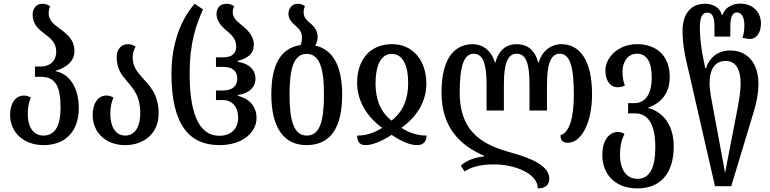

<svg xmlns="http://www.w3.org/2000/svg" viewBox="-20 -793 4273 1065"><path d="M222 12C347 12 417 -70 417 -192C417 -317 358 -385 288 -398V-400C358 -421 393 -460 393 -510C393 -577 344 -611 302 -641C273 -662 250 -685 250 -719C250 -732 252 -744 258 -757C248 -766 236 -772 215 -772C177 -772 161 -741 161 -712C161 -660 192 -632 227 -606C262 -580 292 -555 292 -507C292 -461 264 -424 204 -424H174V-367H206C285 -367 316 -319 316 -194C316 -96 285 -41 221 -41C164 -41 134 -91 134 -160C134 -198 140 -226 151 -252C137 -260 125 -263 113 -263C65 -263 36 -219 36 -155C36 -60 110 12 222 12Z M674 12C778 12 860 -52 860 -164C860 -270 809 -319 768 -364C740 -395 716 -425 716 -474C716 -496 723 -520 732 -533C722 -542 710 -548 689 -548C651 -548 627 -517 627 -478C627 -409 657 -374 688 -338C723 -298 758 -256 758 -166C758 -89 728 -41 674 -41C621 -41 592 -91 592 -160C592 -198 598 -226 609 -252C595 -260 583 -263 571 -263C523 -263 494 -219 494 -155C494 -60 565 12 674 12Z M1197 12C1328 12 1403 -61 1403 -138C1403 -205 1361 -246 1299 -262V-266C1360 -274 1397 -308 1397 -357C1397 -406 1360 -442 1299 -450V-455C1355 -471 1388 -493 1388 -547C1388 -597 1347 -633 1314 -659C1289 -679 1271 -698 1271 -726C1271 -737 1273 -746 1279 -757C1269 -766 1257 -772 1236 -772C1197 -772 1181 -744 1181 -716C1181 -678 1206 -649 1232 -627C1262 -603 1290 -578 1290 -535C1290 -497 1268 -475 1217 -475H1178V-422H1218C1269 -422 1296 -400 1296 -357C1296 -316 1269 -291 1217 -291H1178V-238H1217C1268 -238 1301 -199 1301 -141C1301 -79 1262 -40 1197 -40C1071 -40 1032 -191 1032 -384C1032 -559 1069 -657 1106 -741L1060 -772C998 -704 931 -573 931 -385C931 -95 1034 12 1197 12Z M1728 -540C1736 -554 1742 -570 1742 -587C1742 -628 1717 -652 1693 -671C1676 -685 1664 -701 1664 -725C1664 -735 1666 -746 1671 -759C1661 -767 1648 -772 1630 -772C1604 -772 1580 -750 1580 -717C1580 -686 1600 -667 1623 -647C1641 -632 1655 -613 1655 -584C1655 -568 1652 -554 1647 -543C1540 -527 1485 -439 1485 -269C1485 -79 1559 12 1680 12C1810 12 1878 -79 1878 -269C1878 -432 1822 -521 1728 -540ZM1682 -41C1612 -41 1586 -118 1586 -269C1586 -417 1611 -494 1681 -494C1752 -494 1777 -417 1777 -269C1777 -118 1753 -41 1682 -41Z M2008 12C2044 12 2096 -8 2152 -45C2208 -8 2255 12 2293 12C2336 12 2346 -17 2346 -41C2296 -41 2252 -55 2206 -84C2294 -145 2345 -233 2345 -328C2345 -458 2270 -548 2155 -548C2029 -548 1959 -458 1961 -328C1963 -232 2015 -145 2100 -84C2054 -55 2011 -41 1961 -41C1961 -11 1972 12 2008 12ZM2152 -124C2082 -179 2064 -252 2063 -330C2063 -420 2088 -494 2153 -494C2219 -494 2245 -420 2244 -330C2243 -248 2221 -179 2152 -124Z M3093 -548C3049 -548 2991 -523 2968 -446H2965C2946 -523 2897 -548 2846 -548C2796 -548 2748 -523 2728 -446H2725C2703 -523 2646 -548 2604 -548C2493 -548 2429 -459 2429 -279C2429 -82 2537 16 2665 71V75C2621 78 2567 96 2536 126L2557 158C2603 128 2656 119 2724 119C2828 119 2963 166 2963 252C3002 252 3027 235 3027 198C3027 127 2928 85 2820 55C2680 16 2530 -43 2530 -279C2530 -424 2552 -495 2608 -495C2658 -495 2679 -441 2679 -322V-180H2775V-325C2775 -443 2797 -495 2846 -495C2897 -495 2917 -443 2917 -325V-180H3014V-322C3014 -441 3036 -495 3085 -495C3141 -495 3163 -424 3163 -270C3163 -149 3142 -59 3089 -43C3089 -15 3101 -1 3130 -1C3203 -1 3264 -108 3264 -270C3264 -459 3196 -548 3093 -548Z M3516 252C3643 252 3717 169 3717 20C3717 -116 3643 -176 3576 -194V-196C3644 -221 3695 -272 3695 -366C3695 -486 3619 -548 3514 -548C3408 -548 3338 -473 3338 -402C3338 -338 3371 -309 3405 -309C3419 -309 3433 -312 3446 -319C3436 -347 3433 -365 3433 -398C3433 -441 3456 -495 3514 -495C3566 -495 3595 -452 3595 -363C3595 -258 3550 -221 3499 -221H3464V-164H3504C3575 -164 3615 -103 3615 24C3615 139 3583 199 3516 199C3449 199 3419 139 3419 67C3419 11 3431 -25 3444 -50C3434 -57 3421 -61 3407 -61C3366 -61 3321 -24 3321 67C3321 169 3387 252 3516 252Z M3946 240H4036L4160 -170C4178 -228 4187 -281 4187 -327C4187 -441 4128 -513 4030 -513C3959 -513 3913 -470 3896 -414H3892L3875 -500C3866 -550 3862 -609 3862 -640C3862 -691 3872 -723 3904 -723C3930 -723 3943 -699 3943 -648V-590H4031V-648C4031 -699 4043 -724 4068 -724C4094 -724 4109 -695 4109 -655C4109 -617 4103 -595 4098 -584C4111 -580 4126 -577 4142 -577C4171 -577 4201 -605 4201 -664C4201 -722 4159 -773 4086 -773C4045 -773 4003 -754 3988 -711H3984C3971 -754 3933 -772 3890 -772C3802 -772 3766 -703 3766 -623C3766 -539 3784 -463 3799 -402ZM4002 167C3996 129 3985 77 3975 20L3933 -206C3927 -240 3916 -288 3916 -331C3916 -398 3938 -455 4006 -455C4053 -455 4088 -421 4088 -328C4088 -286 4080 -241 4071 -191L4030 20C4020 76 4008 129 4002 167Z"/></svg>

Font: Noto Serif Georgian ExtraCondensed Medium
Style: Regular
Weight: 500
Width: 2
Designer: Monotype Design Team, Akaki Razmadze
Foundry: Google LLC
Version: Version 2.003